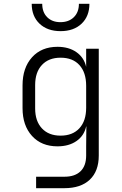

<svg xmlns="http://www.w3.org/2000/svg" viewBox="-20 -805 640 1005"><path d="M169 180V120H318Q372 120 401.5 91.5Q431 63 431 9V-38L432 -143H431Q420 -94 380 -66.5Q340 -39 281 -39Q197 -39 147.5 -93.5Q98 -148 98 -239V-358Q98 -450 147.5 -505Q197 -560 281 -560Q340 -560 380 -532Q420 -504 431 -455V-550H497V9Q497 91 450 135.5Q403 180 317 180ZM297 -95Q360 -95 395.5 -133.5Q431 -172 431 -241V-356Q431 -425 396 -464Q361 -503 297 -503Q235 -503 199.5 -465Q164 -427 164 -360V-237Q164 -171 199.5 -133Q235 -95 297 -95ZM297 -642Q228 -642 187 -681Q146 -720 146 -785H201Q201 -741 227 -715Q253 -689 296 -689Q340 -689 366.5 -715Q393 -741 393 -785H448Q448 -720 407 -681Q366 -642 297 -642Z"/></svg>

Font: JetBrains Mono NL ExtraLight
Style: Regular
Weight: 200
Designer: Philipp Nurullin, Konstantin Bulenkov
Foundry: JetBrains
Version: Version 2.304; ttfautohint (v1.8.4.7-5d5b)